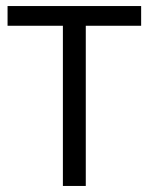

<svg xmlns="http://www.w3.org/2000/svg" viewBox="-20 -615 492 635"><path d="M188 0V-529.8H5V-595H446.8V-529.8H263.7V0Z"/></svg>

Font: Encode Sans SC Condensed Thin
Style: Regular
Weight: 100
Width: 3
Designer: Multiple Designers
Foundry: Impallari Type
Version: Version 3.002